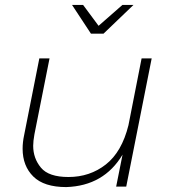

<svg xmlns="http://www.w3.org/2000/svg" viewBox="-20 -759 707 781"><path d="M249.5 2Q159 2 115.5 -41Q72 -84 72 -154Q72 -180.5 78 -208.5L140 -521.5H181.5L120 -212.5Q115 -184.5 115 -166Q115 -115 146.5 -77Q178 -39 258.5 -39Q345.5 -39 410.5 -90Q475.5 -141 502.5 -249.5L556 -521.5H597L493.5 0H452.5L478.5 -130Q402.5 -3 249.5 2ZM401 -622H350L273 -739H318L381 -654L478 -739H523Z"/></svg>

Font: Argentum Sans ExtraLight
Style: Italic
Weight: 200
Italic angle: -11°
Designer: Julieta Ulanovsky (font), Cristiano Sobral (main changes and remaster)
Foundry: Julieta Ulanovsky (font), Cristiano Sobral (main changes and remaster)
Version: Version 2.007;June 15, 2022;FontCreator 14.0.0.2814 64-bit; 